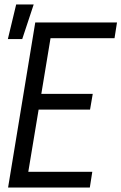

<svg xmlns="http://www.w3.org/2000/svg" viewBox="-20 -835 541 855"><path d="M16 0 137 -735H501L490 -665H205L164 -417H393L381 -347H152L106 -70H391L380 0ZM15 -661 52 -815H130L79 -661Z"/></svg>

Font: Iosevka Oblique
Style: Regular
Weight: 400
Italic angle: -9°
Monospace: yes
Designer: Belleve Invis
Foundry: Belleve Invis
Version: Version 32.5.0; ttfautohint (v1.8.4)